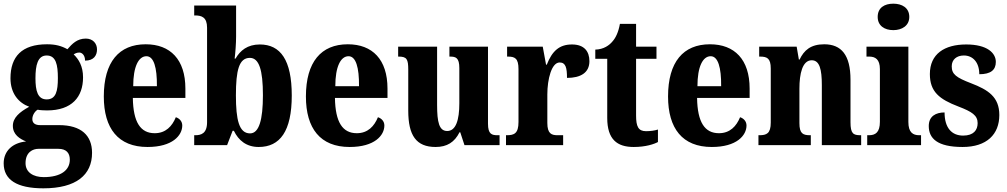

<svg xmlns="http://www.w3.org/2000/svg" viewBox="-27 -790 5483 1045"><path d="M209 235C388 235 474 162 474 42C474 -52 416 -109 294 -109H191C167 -109 149 -118 149 -142C149 -165 165 -186 178 -193C189 -190 216 -189 229 -189C364 -189 425 -262 425 -369C425 -429 402 -467 374 -494C382 -499 391 -504 405 -504C418 -504 436 -491 436 -460C484 -460 501 -489 501 -521C501 -553 479 -580 440 -580C393 -580 366 -552 340 -522C308 -540 275 -549 229 -549C92 -549 30 -482 30 -364C30 -282 74 -230 132 -209C79 -180 43 -149 43 -105C43 -57 81 -34 115 -20C42 -13 -7 31 -7 99C-7 188 64 235 209 235ZM227 -249C178 -249 166 -296 166 -364C166 -435 178 -488 227 -488C278 -488 288 -437 288 -365C288 -295 278 -249 227 -249ZM211 174C154 174 112 148 112 98C112 37 153 20 182 20H291C333 20 353 42 353 79C353 137 303 174 211 174Z M776 10C912 10 965 -53 965 -107C965 -130 949 -146 930 -152C910 -103 875 -65 815 -65C738 -65 698 -124 696 -257H982V-308C982 -466 900 -549 766 -549C621 -549 538 -453 538 -265C538 -91 616 10 776 10ZM827 -321H698C698 -427 727 -484 770 -484C810 -484 828 -423 827 -321Z M1381 10C1497 10 1561 -76 1561 -270C1561 -463 1500 -548 1387 -548C1320 -548 1280 -515 1255 -471H1250C1254 -501 1258 -554 1258 -591V-760H1030V-706H1034C1071 -706 1100 -696 1100 -639V-125C1100 -63 1067 -54 1036 -54H1030V0H1209L1239 -78H1246C1271 -26 1314 10 1381 10ZM1334 -64C1274 -64 1257 -138 1257 -271C1257 -408 1274 -475 1333 -475C1383 -475 1404 -409 1404 -272C1404 -138 1383 -64 1334 -64Z M1876 10C2012 10 2065 -53 2065 -107C2065 -130 2049 -146 2030 -152C2010 -103 1975 -65 1915 -65C1838 -65 1798 -124 1796 -257H2082V-308C2082 -466 2000 -549 1866 -549C1721 -549 1638 -453 1638 -265C1638 -91 1716 10 1876 10ZM1927 -321H1798C1798 -427 1827 -484 1870 -484C1910 -484 1928 -423 1927 -321Z M2344 10C2406 10 2447 -16 2474 -70H2478L2501 0H2692V-54H2682C2650 -54 2629 -59 2629 -117V-536H2419V-482H2422C2454 -482 2473 -476 2473 -419V-228C2473 -136 2454 -77 2407 -77C2363 -77 2352 -125 2352 -219V-536H2140V-482H2143C2187 -482 2195 -468 2195 -411V-188C2195 -53 2238 10 2344 10Z M2727 0H3038V-54H3008C2975 -54 2952 -62 2952 -121V-276C2952 -359 2975 -450 3019 -450C3052 -450 3059 -421 3059 -366C3133 -366 3181 -394 3181 -457C3181 -510 3153 -548 3086 -548C3017 -548 2978 -512 2949 -438H2945L2927 -536H2733V-482H2737C2775 -482 2795 -473 2795 -414V-126C2795 -63 2771 -54 2731 -54H2727Z M3422 10C3488 10 3534 -6 3554 -17V-85C3536 -79 3512 -76 3489 -76C3447 -76 3435 -102 3435 -161V-470H3546V-536H3435V-660H3347C3339 -615 3324 -584 3307 -565C3290 -544 3259 -521 3213 -520V-470H3278V-148C3278 -31 3332 10 3422 10Z M3847 10C3983 10 4036 -53 4036 -107C4036 -130 4020 -146 4001 -152C3981 -103 3946 -65 3886 -65C3809 -65 3769 -124 3767 -257H4053V-308C4053 -466 3971 -549 3837 -549C3692 -549 3609 -453 3609 -265C3609 -91 3687 10 3847 10ZM3898 -321H3769C3769 -427 3798 -484 3841 -484C3881 -484 3899 -423 3898 -321Z M4101 0H4386V-54H4382C4343 -54 4324 -63 4324 -120V-308C4324 -388 4340 -462 4391 -462C4434 -462 4446 -412 4446 -327V0H4660V-54H4656C4617 -54 4602 -63 4602 -125V-356C4602 -491 4552 -549 4459 -549C4385 -549 4349 -516 4325 -466H4321L4309 -536H4105V-482H4109C4148 -482 4168 -473 4168 -417V-123C4168 -63 4145 -54 4106 -54H4101Z M4835 -626C4882 -626 4922 -650 4922 -698C4922 -748 4882 -770 4835 -770C4787 -770 4750 -748 4750 -698C4750 -650 4787 -626 4835 -626ZM4693 0H4986V-54H4976C4942 -54 4917 -69 4917 -126V-536H4689V-482H4704C4737 -482 4762 -467 4762 -414V-127C4762 -70 4738 -54 4703 -54H4693Z M5212 10C5344 10 5412 -59 5412 -164C5412 -262 5352 -301 5258 -337C5177 -368 5153 -386 5153 -429C5153 -466 5180 -488 5219 -488C5267 -488 5303 -452 5303 -386C5365 -386 5393 -409 5393 -453C5393 -501 5347 -548 5232 -548C5113 -548 5034 -496 5034 -387C5034 -291 5085 -250 5190 -210C5263 -182 5294 -162 5294 -120C5294 -82 5272 -52 5215 -52C5154 -52 5114 -93 5114 -178C5067 -178 5028 -158 5028 -104C5028 -37 5074 10 5212 10Z"/></svg>

Font: Noto Serif Sinhala Condensed ExtraBold
Style: Regular
Weight: 800
Width: 3
Designer: Jelle Bosma - Monotype Design Team
Foundry: Monotype Imaging Inc.
Version: Version 2.007